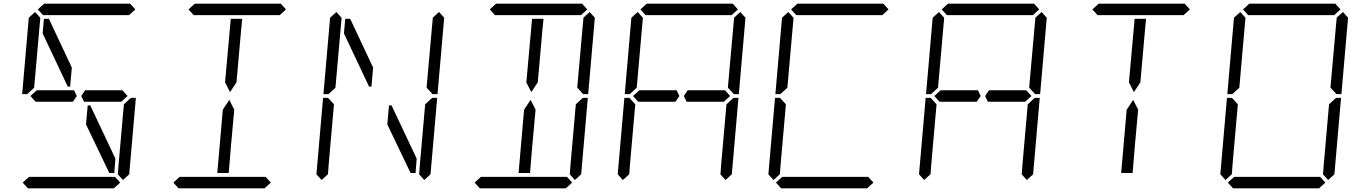

<svg xmlns="http://www.w3.org/2000/svg" viewBox="-20 -1020 7384 1040"><path d="M381 -531 396 -500 375 -469H374H353H352H242H178H173L145 -500L179 -531H184H231H358H359H380ZM211 -839 218 -918H245L369 -654L360 -551H347ZM136 -924 170 -955 198 -924V-918L194 -875L165 -545L127 -510H100ZM185 -969 219 -1000H685L713 -969L679 -938H658H477H415H234H213ZM671 -500 637 -469H635H632H458H456H436H435L420 -500L441 -531H464H587H643L659 -513ZM631 -31 597 0H131L103 -31L137 -62H158H339H401H582H603ZM605 -161 599 -83H572L446 -346L455 -449H469ZM680 -76 646 -45 618 -76 619 -83 622 -125 651 -455 689 -490H716Z M1219 -83H1157L1183 -382L1187 -426L1222 -479L1249 -426L1231 -229ZM1001 -969 1035 -1000H1501L1529 -969L1495 -938H1474H1293H1231H1050H1029ZM1230 -918H1292L1286 -857L1261 -574L1226 -521L1199 -574L1203 -618ZM1447 -31 1413 0H947L919 -31L953 -62H974H1155H1217H1398H1419Z M1843 -839 1850 -918H1877L2001 -654L1992 -551H1979ZM1768 -924 1802 -955 1830 -924V-918L1826 -875L1797 -545L1759 -510H1732ZM1756 -76 1722 -45 1694 -76 1730 -490H1757L1789 -455L1760 -125L1757 -83ZM2237 -161 2231 -83H2204L2078 -346L2087 -449H2101ZM2324 -924 2358 -955 2386 -924 2350 -510H2323L2291 -545V-550L2320 -875L2324 -918ZM2312 -76 2278 -45 2250 -76 2251 -83 2254 -125 2283 -455 2321 -490H2348Z M2851 -83H2789L2815 -382L2819 -426L2854 -479L2881 -426L2863 -229ZM2633 -969 2667 -1000H3133L3161 -969L3127 -938H3106H2925H2863H2682H2661ZM2862 -918H2924L2918 -857L2893 -574L2858 -521L2831 -574L2835 -618ZM3079 -31 3045 0H2579L2551 -31L2585 -62H2606H2787H2849H3030H3051ZM3140 -924 3174 -955 3202 -924 3166 -510H3139L3107 -545V-550L3136 -875L3140 -918ZM3128 -76 3094 -45 3066 -76 3067 -83 3070 -125 3099 -455 3137 -490H3164Z M3645 -531 3660 -500 3639 -469H3638H3617H3616H3506H3442H3437L3409 -500L3443 -531H3448H3495H3622H3623H3644ZM3400 -924 3434 -955 3462 -924V-918L3458 -875L3429 -545L3391 -510H3364ZM3388 -76 3354 -45 3326 -76 3362 -490H3389L3421 -455L3392 -125L3389 -83ZM3449 -969 3483 -1000H3949L3977 -969L3943 -938H3922H3741H3679H3498H3477ZM3935 -500 3901 -469H3899H3896H3722H3720H3700H3699L3684 -500L3705 -531H3728H3851H3907L3923 -513ZM3956 -924 3990 -955 4018 -924 3982 -510H3955L3923 -545V-550L3952 -875L3956 -918ZM3944 -76 3910 -45 3882 -76 3883 -83 3886 -125 3915 -455 3953 -490H3980Z M4216 -924 4250 -955 4278 -924V-918L4274 -875L4245 -545L4207 -510H4180ZM4204 -76 4170 -45 4142 -76 4178 -490H4205L4237 -455L4208 -125L4205 -83ZM4265 -969 4299 -1000H4765L4793 -969L4759 -938H4738H4557H4495H4314H4293ZM4711 -31 4677 0H4211L4183 -31L4217 -62H4238H4419H4481H4662H4683Z M5277 -531 5292 -500 5271 -469H5270H5249H5248H5138H5074H5069L5041 -500L5075 -531H5080H5127H5254H5255H5276ZM5032 -924 5066 -955 5094 -924V-918L5090 -875L5061 -545L5023 -510H4996ZM5020 -76 4986 -45 4958 -76 4994 -490H5021L5053 -455L5024 -125L5021 -83ZM5081 -969 5115 -1000H5581L5609 -969L5575 -938H5554H5373H5311H5130H5109ZM5567 -500 5533 -469H5531H5528H5354H5352H5332H5331L5316 -500L5337 -531H5360H5483H5539L5555 -513ZM5588 -924 5622 -955 5650 -924 5614 -510H5587L5555 -545V-550L5584 -875L5588 -918ZM5576 -76 5542 -45 5514 -76 5515 -83 5518 -125 5547 -455 5585 -490H5612Z M6115 -83H6053L6079 -382L6083 -426L6118 -479L6145 -426L6127 -229ZM5897 -969 5931 -1000H6397L6425 -969L6391 -938H6370H6189H6127H5946H5925ZM6126 -918H6188L6182 -857L6157 -574L6122 -521L6095 -574L6099 -618Z M6664 -924 6698 -955 6726 -924V-918L6722 -875L6693 -545L6655 -510H6628ZM6652 -76 6618 -45 6590 -76 6626 -490H6653L6685 -455L6656 -125L6653 -83ZM6713 -969 6747 -1000H7213L7241 -969L7207 -938H7186H7005H6943H6762H6741ZM7159 -31 7125 0H6659L6631 -31L6665 -62H6686H6867H6929H7110H7131ZM7220 -924 7254 -955 7282 -924 7246 -510H7219L7187 -545V-550L7216 -875L7220 -918ZM7208 -76 7174 -45 7146 -76 7147 -83 7150 -125 7179 -455 7217 -490H7244Z"/></svg>

Font: DSEG14 Classic
Style: Light Italic
Weight: 300
Designer: Keshikan(Twitter:@keshinomi_88pro)
Version: Version 0.46